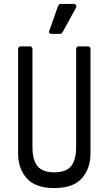

<svg xmlns="http://www.w3.org/2000/svg" viewBox="-20 -940 552 976"><path d="M256 16Q160 16 116 -33.5Q72 -83 72 -161V-696L80 -704H137L145 -696V-193Q145 -127 170.5 -95.5Q196 -64 256 -64Q316 -64 341.5 -95.5Q367 -127 367 -193V-696L375 -704H432L440 -696V-161Q440 -83 396 -33.5Q352 16 256 16ZM236 -768 228 -776 276 -912 284 -920H360L368 -912V-904L298 -776L290 -768Z"/></svg>

Font: Hasubi Mono
Style: Regular
Weight: 400
Designer: Eli Heuer
Foundry: Eli Heuer
Version: Version 1.000